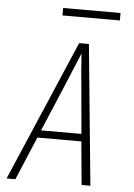

<svg xmlns="http://www.w3.org/2000/svg" viewBox="-60 -955 696 1000"><g transform="rotate(5 288.0 -455.0)"><path d="M13 0H59L154 -226H384L405 0H451L403 -490L379 -735H328ZM381 -265H170L265 -490Q285 -538 305 -586Q325 -634 345 -682Q348 -634 352 -586Q356 -538 361 -490ZM529 -871V-910H229V-871Z"/></g></svg>

Font: Iosevka Sparkle XLtObl
Style: Regular
Weight: 200
Italic angle: -9°
Designer: Belleve Invis
Foundry: Belleve Invis
Version: Version 4.5.0; ttfautohint (v1.8.3)